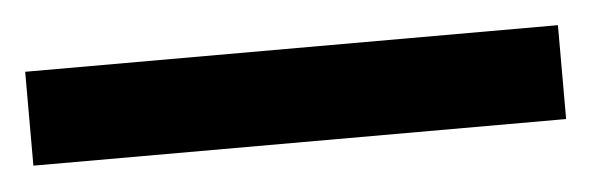

<svg xmlns="http://www.w3.org/2000/svg" viewBox="-26 39 503 163"><g transform="rotate(-5 225.0 120.0)"><path d="M452 160V80H-2V160Z"/></g></svg>

Font: Noto Sans Thai Cond SemBd
Style: Regular
Weight: 600
Width: 3
Designer: Monotype Design Team
Foundry: Monotype Imaging Inc.
Version: Version 2.002